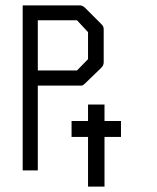

<svg xmlns="http://www.w3.org/2000/svg" viewBox="-20 -679 580 711"><path d="M120 -604V-418H265L306 -460V-560L265 -604ZM120 -48H64V-659H276Q286 -659 295 -650L355 -590Q364 -582 364 -571V-448Q364 -437 355 -428L295 -370Q287 -362 282 -362H120ZM306 -292H367V-231H428V-172H367V12H306V-172H245V-231H306Z"/></svg>

Font: 3270 Nerd Font
Style: Regular
Weight: 400
Monospace: yes
Version: Version 3.0.1;Nerd Fonts 3.3.0